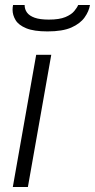

<svg xmlns="http://www.w3.org/2000/svg" viewBox="-20 -744 378 764"><path d="M31 0 124 -526H184L91 0ZM169 -619Q115 -619 84.5 -631.5Q54 -644 42 -664Q30 -684 30 -705Q30 -710 30.5 -715Q31 -720 32 -724H78Q78 -707 87.5 -694Q97 -681 118 -673.5Q139 -666 174 -666Q216 -666 240 -676Q264 -686 275.5 -700Q287 -714 291 -724H338Q334 -699 316.5 -674.5Q299 -650 264 -634.5Q229 -619 169 -619Z"/></svg>

Font: Archivo SemiExpanded ExtraLight
Style: Italic
Weight: 250
Width: 6
Italic angle: -10°
Designer: Hector Gatti
Foundry: Omnibus-Type
Version: Version 2.001